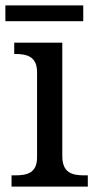

<svg xmlns="http://www.w3.org/2000/svg" viewBox="-20 -695 360 715"><path d="M0 -616H290V-675H0ZM23 0H307V-42H294C249 -42 212 -51 212 -114V-536H33V-494H36C80 -494 118 -485 118 -426V-109C118 -50 80 -42 36 -42H23Z"/></svg>

Font: Noto Serif Devanagari
Style: Regular
Weight: 400
Designer: Universal Thirst, Indian Type Foundry and the Monotype Design Team
Foundry: Monotype Imaging Inc.
Version: Version 2.004